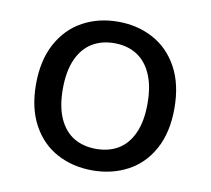

<svg xmlns="http://www.w3.org/2000/svg" viewBox="-65 -599 750 684"><g transform="rotate(10 310.0 -257.0)"><path d="M310 12Q239.3 12 182.7 -18.2Q126 -48.3 92.8 -108.8Q59.7 -169.2 59.7 -255.8Q59.7 -342.7 92.8 -403.5Q126 -464.3 182.8 -495Q239.5 -525.7 310 -525.7Q380.5 -525.7 437.4 -495Q494.3 -464.3 527.3 -403.7Q560.3 -343 560.3 -255.8Q560.3 -168.8 527.3 -108.6Q494.3 -48.3 437.5 -18.2Q380.7 12 310 12ZM310 -448Q263.8 -448 229.4 -426.9Q195 -405.8 175.8 -362.8Q156.7 -319.8 156.7 -256Q156.7 -192.3 175.8 -149.7Q195 -107 229.3 -86.3Q263.7 -65.7 310 -65.7Q356.3 -65.7 390.5 -86.3Q424.7 -107 443.8 -149.7Q463 -192.3 463 -256Q463 -319.8 443.8 -362.8Q424.7 -405.8 390.4 -426.9Q356.2 -448 310 -448Z"/></g></svg>

Font: Monaspace Neon Var ExtraLight
Style: Regular
Weight: 200
Designer: Riley Cran and the Lettermatic Team
Version: Version 1.200 (Monaspace Neon Var)